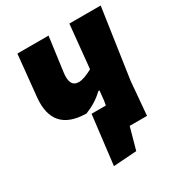

<svg xmlns="http://www.w3.org/2000/svg" viewBox="-185 -773 977 1046"><g transform="rotate(-30 303.5 -250.0)"><path d="M227 147 264 -161H354L359 -190L365 -250L357 -249Q310 -203 241 -176Q31 -179 52 -388L78 -647H274L245 -432Q233 -345 291 -345Q323 -345 378 -375L405 -647H602L538 -210L520 0H411L373 137Z"/></g></svg>

Font: Alegreya Sans SC Black
Style: Italic
Weight: 900
Italic angle: -7°
Designer: Juan Pablo del Peral
Foundry: Huerta Tipografica
Version: Version 2.007